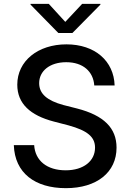

<svg xmlns="http://www.w3.org/2000/svg" viewBox="-20 -969 680 1000"><path d="M323 11C485 11 587 -72 587 -200C587 -302 521 -368 381 -404L310 -422C226 -445 184 -480 184 -536C184 -599 239 -645 325 -645C413 -645 466 -596 471 -524H577C573 -651 475 -738 326 -738C177 -738 70 -651 70 -528C70 -429 138 -368 260 -336L337 -316C435 -289 475 -256 475 -200C475 -131 416 -82 322 -82C225 -82 163 -132 158 -213H52C57 -68 162 11 323 11ZM139 -945 284 -797H357L503 -945V-949H408L320 -855L234 -949H139Z"/></svg>

Font: Wafeq Medium
Style: Regular
Weight: 500
Designer: Rasmus Andersson & Azza Alameddine
Foundry: Google & TypeTogether
Version: Version 3.000;January 28, 2025;FontCreator 15.0.0.3014 64-bi